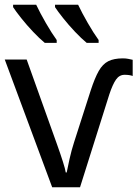

<svg xmlns="http://www.w3.org/2000/svg" viewBox="-20 -786 577 806"><path d="M496 -541Q508 -541 518 -539Q528 -537 537 -535V-467Q524 -472 503 -472Q481 -472 467 -452Q453 -432 439 -390L316 0H199L0 -536H92L219 -181Q234 -139 244 -107.5Q254 -76 256 -62H260Q264 -83 272 -119Q280 -155 291 -189L361 -407Q378 -459 394.5 -488Q411 -517 434.5 -529Q458 -541 496 -541ZM308 -766Q324 -732 348.5 -689.5Q373 -647 394 -618V-606H344Q322 -624 295 -652.5Q268 -681 245 -710Q222 -739 211 -756V-766ZM132 -766Q148 -732 172.5 -689.5Q197 -647 218 -618V-606H168Q146 -624 119 -652.5Q92 -681 69 -710Q46 -739 35 -756V-766Z"/></svg>

Font: Noto Sans Historical
Style: Regular
Weight: 400
Designer: Monotype Design Team
Foundry: Monotype Imaging Inc.
Version: Version 2.013; ttfautohint (v1.8.4.7-5d5b)